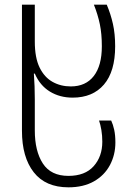

<svg xmlns="http://www.w3.org/2000/svg" viewBox="-20 -552 567 822"><path d="M273 250Q175 250 124.5 185.5Q74 121 74 8V-532H129V-374Q129 -305 149.5 -263Q170 -221 205 -201.5Q240 -182 283 -182Q347 -182 381.5 -226.5Q416 -271 416 -354Q416 -407 407.5 -448Q399 -489 382 -532H437Q454 -492 463.5 -449.5Q473 -407 473 -354Q473 -246 425 -190Q377 -134 291 -134Q236 -134 193.5 -160Q151 -186 129 -237H125Q127 -211 128 -182Q129 -153 129 -127V6Q129 95 163.5 148Q198 201 273 201Q344 201 381 159.5Q418 118 418 55Q418 28 414 4.5Q410 -19 404 -36H456Q464 -19 469 4Q474 27 474 58Q474 111 450.5 155Q427 199 382 224.5Q337 250 273 250Z"/></svg>

Font: Noto Sans Georgian SemiCondensed Light
Style: Regular
Weight: 300
Width: 4
Designer: Monotype Design Team, Akaki Razmadze
Foundry: Google LLC
Version: Version 2.005; ttfautohint (v1.8.4.7-5d5b)